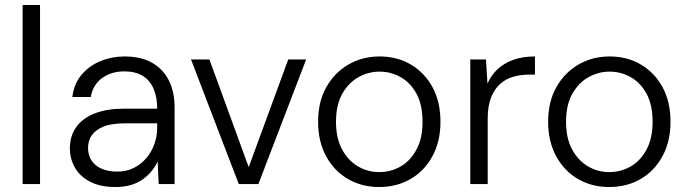

<svg xmlns="http://www.w3.org/2000/svg" viewBox="-20 -740 2765 772"><path d="M71 0V-720H141V0Z M444 12Q383 12 342 -9.5Q301 -31 281 -66.5Q261 -102 261 -143Q261 -195 288 -231Q315 -267 363.5 -285Q412 -303 476 -303H612Q612 -351 597 -384.5Q582 -418 553 -435.5Q524 -453 480 -453Q428 -453 391 -426.5Q354 -400 345 -350H271Q277 -403 308 -439.5Q339 -476 384.5 -494.5Q430 -513 480 -513Q549 -513 593.5 -486.5Q638 -460 660 -414.5Q682 -369 682 -308V0H618L614 -91Q605 -71 589.5 -52Q574 -33 553.5 -18.5Q533 -4 506 4Q479 12 444 12ZM451 -50Q489 -50 518.5 -65Q548 -80 569 -105Q590 -130 601 -161.5Q612 -193 612 -226V-244H481Q427 -244 395 -230.5Q363 -217 348.5 -195.5Q334 -174 334 -145Q334 -117 347.5 -95.5Q361 -74 387.5 -62Q414 -50 451 -50Z M940 0 748 -501H822L980 -68L1139 -501H1211L1019 0Z M1504 12Q1435 12 1379.5 -20Q1324 -52 1291.5 -111.5Q1259 -171 1259 -250Q1259 -331 1292 -389.5Q1325 -448 1381 -480.5Q1437 -513 1506 -513Q1577 -513 1632 -480.5Q1687 -448 1719 -389.5Q1751 -331 1751 -250Q1751 -171 1718.5 -111.5Q1686 -52 1630.5 -20Q1575 12 1504 12ZM1504 -48Q1551 -48 1590.5 -70.5Q1630 -93 1654.5 -138.5Q1679 -184 1679 -250Q1679 -318 1655 -362.5Q1631 -407 1591.5 -429.5Q1552 -452 1506 -452Q1461 -452 1421 -429.5Q1381 -407 1356 -362.5Q1331 -318 1331 -250Q1331 -184 1355.5 -139Q1380 -94 1419.5 -71Q1459 -48 1504 -48Z M1871 0V-501H1934L1940 -404Q1955 -438 1981.5 -462.5Q2008 -487 2045.5 -500Q2083 -513 2131 -513V-440H2108Q2074 -440 2044 -431.5Q2014 -423 1991 -402.5Q1968 -382 1954.5 -348Q1941 -314 1941 -263V0Z M2429 12Q2360 12 2304.5 -20Q2249 -52 2216.5 -111.5Q2184 -171 2184 -250Q2184 -331 2217 -389.5Q2250 -448 2306 -480.5Q2362 -513 2431 -513Q2502 -513 2557 -480.5Q2612 -448 2644 -389.5Q2676 -331 2676 -250Q2676 -171 2643.5 -111.5Q2611 -52 2555.5 -20Q2500 12 2429 12ZM2429 -48Q2476 -48 2515.5 -70.5Q2555 -93 2579.5 -138.5Q2604 -184 2604 -250Q2604 -318 2580 -362.5Q2556 -407 2516.5 -429.5Q2477 -452 2431 -452Q2386 -452 2346 -429.5Q2306 -407 2281 -362.5Q2256 -318 2256 -250Q2256 -184 2280.5 -139Q2305 -94 2344.5 -71Q2384 -48 2429 -48Z"/></svg>

Font: DM Sans 18pt Light
Style: Regular
Weight: 300
Designer: Colophon Foundry, Jonny Pinhorn
Foundry: Colophon Foundry
Version: Version 4.004;gftools[0.9.30]